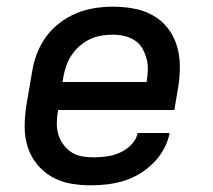

<svg xmlns="http://www.w3.org/2000/svg" viewBox="-20 -548 640 576"><path d="M252 8Q221 8 190.5 2.5Q160 -3 134.5 -18Q109 -33 90.5 -56Q72 -79 63 -107.5Q54 -136 54 -167.5Q54 -199 59 -231L76 -331Q80 -358 90 -385Q100 -412 117 -436Q134 -460 158 -478.5Q182 -497 208.5 -508Q235 -519 263 -523.5Q291 -528 318 -528Q350 -528 380.5 -522.5Q411 -517 437.5 -502.5Q464 -488 482.5 -464.5Q501 -441 510 -412.5Q519 -384 519.5 -352.5Q520 -321 515 -289L503 -218H154V-217Q151 -199 150.5 -181Q150 -163 154.5 -146.5Q159 -130 169 -116Q179 -102 192.5 -92.5Q206 -83 223.5 -79.5Q241 -76 260 -76Q279 -76 299 -78.5Q319 -81 338.5 -89.5Q358 -98 373.5 -113.5Q389 -129 393 -149H489Q484 -124 471.5 -101Q459 -78 440 -59Q421 -40 398.5 -26.5Q376 -13 351.5 -5.5Q327 2 302 5Q277 8 252 8ZM168 -302H420V-303Q423 -321 423.5 -338.5Q424 -356 419.5 -372.5Q415 -389 406.5 -403.5Q398 -418 384 -427Q370 -436 353 -440Q336 -444 318 -444Q301 -444 283.5 -441Q266 -438 250 -430.5Q234 -423 219.5 -410.5Q205 -398 195 -383Q185 -368 179 -351Q173 -334 170 -317Z"/></svg>

Font: Iosevka Aile Medium Oblique
Style: Regular
Weight: 500
Italic angle: -9°
Designer: Belleve Invis
Foundry: Belleve Invis
Version: Version 31.1.0; ttfautohint (v1.8.4)